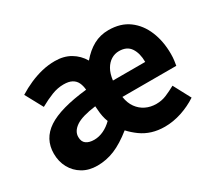

<svg xmlns="http://www.w3.org/2000/svg" viewBox="-115 -789 1126 1015"><g transform="rotate(-30 447.5 -282.0)"><path d="M223 14Q172 14 134 -8.5Q96 -31 75 -69.5Q54 -108 54 -156Q54 -246 129.5 -296Q205 -346 371 -364Q369 -389 360 -408Q351 -427 332 -437.5Q313 -448 281 -448Q245 -448 209 -434Q173 -420 132 -397L74 -504Q109 -526 146.5 -542.5Q184 -559 223 -568.5Q262 -578 303 -578Q357 -578 397 -554.5Q437 -531 461 -490Q497 -533 538.5 -555.5Q580 -578 630 -578Q704 -578 753.5 -541.5Q803 -505 828.5 -443Q854 -381 854 -304Q854 -282 851.5 -264Q849 -246 847 -235H518Q524 -195 543.5 -168Q563 -141 592 -127Q621 -113 656 -113Q689 -113 717.5 -125Q746 -137 777 -154L833 -49Q789 -20 737.5 -3Q686 14 635 14Q593 14 557.5 3Q522 -8 493 -29Q464 -50 440 -76Q380 -28 329 -7Q278 14 223 14ZM277 -113Q306 -113 334.5 -126.5Q363 -140 387 -164Q380 -181 376 -201Q372 -221 371 -240L369 -264Q283 -253 246.5 -228Q210 -203 210 -168Q210 -139 228 -126Q246 -113 277 -113ZM518 -335H715Q715 -388 693 -421Q671 -454 623 -454Q597 -454 575 -440.5Q553 -427 538 -401Q523 -375 518 -335Z"/></g></svg>

Font: Noto Sans HK Thin ExtraBold
Style: Regular
Weight: 800
Version: Version 2.004-H2;hotconv 1.0.118;makeotfexe 2.5.65603